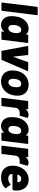

<svg xmlns="http://www.w3.org/2000/svg" viewBox="1461 -2201 748 3710"><g transform="rotate(90 1835.0 -346.0)"><path d="M39 0H177C183 0 189 -5 190 -12L273 -688C274 -695 269 -700 262 -700H125C118 -700 112 -695 112 -688L29 -12C28 -5 32 0 39 0Z M649 -505 645 -476C645 -472 642 -470 639 -474C621 -506 589 -525 536 -525C441 -525 367 -464 331 -388C311 -348 301 -306 296 -260C291 -220 290 -183 295 -146C311 -51 378 8 464 8C520 8 559 -16 587 -52C591 -56 593 -54 593 -50L588 -12C587 -5 592 0 598 0H736C743 0 748 -5 749 -12L810 -505C811 -512 806 -517 800 -517H662C655 -517 650 -512 649 -505ZM595 -180C581 -153 559 -134 527 -134C495 -134 475 -153 468 -179C462 -199 460 -222 464 -258C469 -295 477 -319 488 -338C502 -365 525 -383 557 -383C588 -383 607 -365 614 -340C621 -320 623 -296 618 -258C614 -222 606 -199 595 -180Z M972 0H1126C1133 0 1138 -4 1140 -10L1352 -502C1356 -511 1352 -516 1344 -516L1194 -518C1187 -518 1182 -515 1179 -508L1080 -233C1079 -229 1075 -229 1074 -233L1044 -508C1043 -515 1039 -518 1032 -518H881C873 -518 867 -513 869 -504L961 -10C962 -4 965 0 972 0Z M1552 8C1671 8 1765 -63 1806 -174C1815 -201 1822 -230 1826 -262C1830 -296 1830 -329 1825 -358C1808 -460 1734 -525 1619 -525C1502 -525 1411 -461 1368 -357C1356 -328 1348 -295 1344 -260C1340 -228 1340 -197 1344 -170C1358 -62 1435 8 1552 8ZM1570 -134C1531 -134 1509 -162 1504 -203C1502 -220 1503 -240 1506 -260C1508 -281 1512 -302 1519 -318C1533 -357 1561 -383 1599 -383C1638 -383 1659 -358 1665 -318C1667 -302 1666 -282 1664 -260C1661 -240 1658 -220 1651 -203C1636 -162 1609 -134 1570 -134Z M2199 -524C2154 -524 2119 -503 2092 -471C2089 -467 2087 -469 2087 -473L2091 -505C2092 -512 2088 -517 2081 -517H1943C1936 -517 1931 -512 1930 -505L1870 -12C1869 -5 1873 0 1880 0H2018C2024 0 2030 -5 2031 -12L2063 -275C2069 -322 2108 -347 2143 -352C2167 -356 2189 -354 2202 -350C2209 -347 2214 -348 2217 -357L2256 -495C2258 -501 2257 -507 2252 -511C2242 -518 2225 -524 2199 -524Z M2600 -505 2596 -476C2596 -472 2593 -470 2590 -474C2572 -506 2540 -525 2487 -525C2392 -525 2318 -464 2282 -388C2262 -348 2252 -306 2247 -260C2242 -220 2241 -183 2246 -146C2262 -51 2329 8 2415 8C2471 8 2510 -16 2538 -52C2542 -56 2544 -54 2544 -50L2539 -12C2538 -5 2543 0 2549 0H2687C2694 0 2699 -5 2700 -12L2761 -505C2762 -512 2757 -517 2751 -517H2613C2606 -517 2601 -512 2600 -505ZM2546 -180C2532 -153 2510 -134 2478 -134C2446 -134 2426 -153 2419 -179C2413 -199 2411 -222 2415 -258C2420 -295 2428 -319 2439 -338C2453 -365 2476 -383 2508 -383C2539 -383 2558 -365 2565 -340C2572 -320 2574 -296 2569 -258C2565 -222 2557 -199 2546 -180Z M3124 -524C3079 -524 3044 -503 3017 -471C3014 -467 3012 -469 3012 -473L3016 -505C3017 -512 3013 -517 3006 -517H2868C2861 -517 2856 -512 2855 -505L2795 -12C2794 -5 2798 0 2805 0H2943C2949 0 2955 -5 2956 -12L2988 -275C2994 -322 3033 -347 3068 -352C3092 -356 3114 -354 3127 -350C3134 -347 3139 -348 3142 -357L3181 -495C3183 -501 3182 -507 3177 -511C3167 -518 3150 -524 3124 -524Z M3662 -304C3660 -432 3582 -526 3452 -526C3346 -526 3257 -464 3213 -367C3198 -335 3188 -298 3183 -258C3178 -214 3181 -176 3191 -142C3215 -49 3290 8 3407 8C3484 9 3560 -17 3612 -70C3618 -75 3619 -81 3614 -86L3551 -174C3547 -180 3541 -180 3535 -174C3511 -149 3478 -132 3437 -132C3388 -131 3358 -151 3347 -179C3344 -188 3342 -197 3341 -207C3340 -211 3343 -213 3346 -213H3642C3648 -213 3654 -217 3656 -225C3661 -252 3664 -279 3662 -304ZM3435 -383C3471 -383 3493 -365 3499 -332C3500 -326 3501 -320 3501 -313C3501 -310 3499 -308 3496 -308H3357C3355 -308 3353 -310 3354 -313C3356 -321 3358 -328 3362 -334C3377 -365 3401 -383 3435 -383Z"/></g></svg>

Font: Barlow ExtraBold
Style: Italic
Weight: 800
Italic angle: -7°
Designer: Jeremy Tribby
Foundry: Tribby Type
Version: Version 1.422;hotconv 1.0.109;makeotfexe 2.5.65596